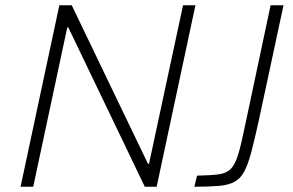

<svg xmlns="http://www.w3.org/2000/svg" viewBox="-20 -708 1112 728"><path d="M58 0 205 -688H252L541 -87H545L674 -688H721L574 0H529L239 -604H235L106 0ZM717 0 727 -42Q779 -43 809 -47Q839 -51 855.5 -68Q872 -85 883.5 -123.5Q895 -162 909 -231L1006 -688H1055L961 -250Q945 -177 932.5 -130Q920 -83 905.5 -56.5Q891 -30 868 -18Q845 -6 809 -3Q773 0 717 0Z"/></svg>

Font: Saira ExtraLight
Style: Italic
Weight: 200
Italic angle: -12°
Designer: Hector Gatti with collaboration of the Omnibus-Type team
Foundry: Omnibus-Type
Version: Version 1.100; ttfautohint (v1.8.3)